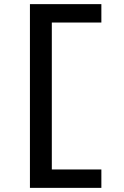

<svg xmlns="http://www.w3.org/2000/svg" viewBox="-20 -720 599 930"><path d="M125 190V-700H471V-611H225L231 -619V113L221 101H471V190Z"/></svg>

Font: Lexend Mega
Style: Regular
Weight: 400
Designer: Bonnie Shaver-Troup, Thomas Jockin
Foundry: Lexend
Version: Version 1.007